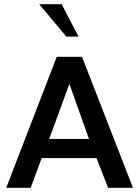

<svg xmlns="http://www.w3.org/2000/svg" viewBox="-20 -900 667 920"><path d="M9.8 0 252 -627.9H373L617.2 0H498L442.4 -142.6H179.7L127 0ZM215.8 -234.4H406.2L312.5 -498ZM297.9 -724.6 168 -879.9H275.4L356.4 -724.6Z"/></svg>

Font: Padauk
Style: Bold
Weight: 700
Designer: Debbi Hosken, Becca Hirsbrunner Spalinger
Foundry: SIL International
Version: Version 5.003